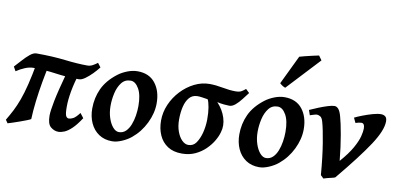

<svg xmlns="http://www.w3.org/2000/svg" viewBox="-73 -994 2610 1248"><g transform="rotate(10 1232.5 -370.0)"><path d="M537.1 -466.3 557.6 -439.5Q541.5 -418.5 518.8 -395.3Q496.1 -372.1 473.1 -355.7Q450.2 -339.4 432.6 -339.4Q355.5 -339.4 278.8 -350.3Q202.1 -361.3 127.9 -361.3Q104 -361.3 75.4 -349.9Q46.9 -338.4 18.1 -319.3L2.4 -347.7Q23.4 -370.1 46.1 -395.5Q68.8 -420.9 91.1 -439Q113.3 -457 132.8 -457Q237.8 -457 322.8 -447Q407.7 -437 470.2 -437Q489.3 -437 505.4 -445.6Q521.5 -454.1 537.1 -466.3ZM504.9 -95.2Q474.1 -47.9 447.8 -22.9Q421.4 2 399.7 11Q377.9 20 359.9 20Q333 20 309.6 0.7Q286.1 -18.6 286.1 -74.2Q286.1 -104 299.3 -171.4Q312.5 -238.8 347.7 -367.2L426.8 -372.6Q406.7 -310.5 396.5 -253.4Q386.2 -196.3 386.2 -150.9Q386.2 -105 392.8 -90.8Q399.4 -76.7 412.6 -76.7Q424.3 -76.7 440.9 -85.2Q457.5 -93.8 481.4 -125.5ZM228.5 -410.2Q214.4 -350.1 202.4 -282.7Q190.4 -215.3 182.6 -150.1Q174.8 -85 172.9 -30.8Q166 -26.4 146.7 -18.8Q127.4 -11.2 103.5 -2.7Q79.6 5.9 58.1 12.9Q36.6 20 25.9 22.9Q24.4 20 17.8 11Q11.2 2 11.2 2Q31.7 -32.2 49.6 -66.9Q67.4 -101.6 83.5 -145.5Q99.6 -189.5 114.7 -250.5Q129.9 -311.5 145.5 -398.4Q152.8 -401.4 172.9 -404.1Q192.9 -406.7 210.7 -408.4Q228.5 -410.2 228.5 -410.2Z M958 -272.9Q958 -208 925.8 -141.8Q893.6 -75.7 838.9 -30.8Q813.5 -9.8 778.6 5.1Q743.7 20 714.4 20Q663.6 20 627 -4.6Q590.3 -29.3 570.8 -72Q551.3 -114.7 551.3 -168Q551.3 -237.8 579.3 -298.8Q607.4 -359.9 672.9 -410.2Q698.2 -429.7 732.9 -443.4Q767.6 -457 800.3 -457Q877 -457 917.5 -405.5Q958 -354 958 -272.9ZM844.2 -234.9Q844.2 -309.1 821 -349.1Q797.9 -389.2 766.6 -389.2Q729 -389.2 706.8 -360.4Q684.6 -331.5 675 -289.3Q665.5 -247.1 665.5 -205.6Q665.5 -162.1 677.5 -125.7Q689.5 -89.4 708.3 -67.9Q727.1 -46.4 747.6 -46.4Q774.4 -46.4 793 -64.2Q811.5 -82 822.8 -110.6Q834 -139.2 839.1 -171.9Q844.2 -204.6 844.2 -234.9Z M1538.1 -443.4Q1522 -422.4 1503.4 -398.2Q1484.9 -374 1464.8 -356.9Q1444.8 -339.8 1425.3 -339.8Q1412.6 -339.8 1389.6 -342Q1366.7 -344.2 1344.7 -349.6Q1384.8 -306.6 1400.4 -256.1Q1416 -205.6 1401.9 -161.1Q1395.5 -135.7 1377.7 -104.7Q1359.9 -73.7 1331.1 -45.2Q1302.2 -16.6 1263.2 1.7Q1224.1 20 1175.3 20Q1118.7 20 1081.1 -4.6Q1043.5 -29.3 1024.4 -72Q1005.4 -114.7 1005.4 -168Q1005.4 -223.1 1027.8 -274.9Q1050.3 -326.7 1088.9 -367.7Q1127.4 -408.7 1175.8 -432.9Q1224.1 -457 1275.9 -457Q1315.4 -457 1363 -448Q1410.6 -439 1448.7 -439Q1474.1 -439 1487.8 -447Q1501.5 -455.1 1514.2 -466.3ZM1288.1 -137.2Q1299.3 -180.7 1299.8 -225.8Q1300.3 -271 1294.2 -306.4Q1288.1 -341.8 1279.8 -356.9Q1263.7 -359.9 1241.9 -362.8Q1220.2 -365.7 1210.9 -365.2Q1178.2 -364.7 1158.2 -341.8Q1138.2 -318.8 1128.9 -280.5Q1119.6 -242.2 1119.6 -194.8Q1119.6 -151.4 1132.1 -116.9Q1144.5 -82.5 1164.6 -62.5Q1184.6 -42.5 1207 -42.5Q1239.7 -42.5 1258.5 -69.8Q1277.3 -97.2 1288.1 -137.2Z M1928.7 -272.9Q1928.7 -208 1896.5 -141.8Q1864.3 -75.7 1809.6 -30.8Q1784.2 -9.8 1749.3 5.1Q1714.4 20 1685.1 20Q1634.3 20 1597.7 -4.6Q1561 -29.3 1541.5 -72Q1522 -114.7 1522 -168Q1522 -237.8 1550 -298.8Q1578.1 -359.9 1643.6 -410.2Q1668.9 -429.7 1703.6 -443.4Q1738.3 -457 1771 -457Q1847.7 -457 1888.2 -405.5Q1928.7 -354 1928.7 -272.9ZM1814.9 -234.9Q1814.9 -309.1 1791.7 -349.1Q1768.6 -389.2 1737.3 -389.2Q1699.7 -389.2 1677.5 -360.4Q1655.3 -331.5 1645.8 -289.3Q1636.2 -247.1 1636.2 -205.6Q1636.2 -162.1 1648.2 -125.7Q1660.2 -89.4 1679 -67.9Q1697.8 -46.4 1718.3 -46.4Q1745.1 -46.4 1763.7 -64.2Q1782.2 -82 1793.5 -110.6Q1804.7 -139.2 1809.8 -171.9Q1814.9 -204.6 1814.9 -234.9ZM1964.4 -733.9 1763.2 -518.1Q1744.6 -523.9 1726.1 -541.5L1817.9 -732.4Q1828.6 -735.8 1854 -742.2Q1879.4 -748.5 1905.3 -754.4Q1931.2 -760.3 1943.8 -762.7Z M2446.8 -416Q2446.8 -356.9 2382.6 -259.3Q2318.4 -161.6 2185.1 -1Q2179.7 2 2164.1 5.6Q2148.4 9.3 2132.3 13.2Q2116.2 17.1 2109.9 20L2090.3 1Q2080.6 -118.7 2065.9 -208Q2051.3 -297.4 2038.6 -341.8Q2031.2 -368.2 2019 -375Q2006.8 -381.8 1997.6 -381.8Q1991.7 -381.8 1980.7 -378.7Q1969.7 -375.5 1960.7 -372.6Q1951.7 -369.6 1951.7 -369.6L1940.4 -402.8Q1968.3 -415.5 1999.3 -428Q2030.3 -440.4 2057.4 -448.7Q2084.5 -457 2100.1 -457Q2114.3 -457 2126.2 -443.4Q2138.2 -429.7 2147.5 -395Q2158.2 -357.9 2171.9 -280.5Q2185.5 -203.1 2194.3 -111.3Q2245.1 -169.4 2270.5 -214.8Q2295.9 -260.3 2304.2 -292.7Q2312.5 -325.2 2312.5 -344.7Q2312.5 -379.9 2291 -379.9Q2277.3 -379.9 2252.4 -372.1L2237.3 -404.3Q2256.3 -414.1 2288.1 -426.3Q2319.8 -438.5 2352.3 -447.8Q2384.8 -457 2406.7 -457Q2424.3 -457 2435.5 -448Q2446.8 -439 2446.8 -416Z"/></g></svg>

Font: Gentium Plus
Style: Bold Italic
Weight: 700
Italic angle: -8°
Designer: Victor Gaultney, Annie Olsen, Iska Routamaa, Becca Hirsbrunner
Foundry: SIL International
Version: Version 6.101